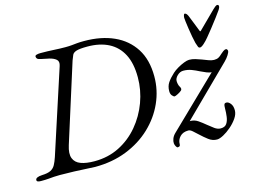

<svg xmlns="http://www.w3.org/2000/svg" viewBox="-98 -822 1366 1021"><g transform="rotate(-15 585.0 -311.5)"><path d="M317 7Q308 7 275.5 5Q243 3 202 1.5Q161 0 124 0Q106 0 91.5 1Q77 2 61 3.5Q45 5 20 5Q8 5 2 2.5Q-4 0 -4 -6Q-4 -22 32 -24Q64 -25 80.5 -33.5Q97 -42 106 -58.5Q115 -75 123 -99L273 -560Q281 -584 267.5 -595.5Q254 -607 231 -612.5Q208 -618 186 -622Q171 -625 166.5 -630Q162 -635 162 -642Q162 -648 171 -650.5Q180 -653 192 -653Q232 -653 265 -651Q298 -649 329 -649Q349 -649 363.5 -650.5Q378 -652 393.5 -653.5Q409 -655 432 -655Q526 -655 596 -623.5Q666 -592 705.5 -530.5Q745 -469 745 -377Q745 -301 714 -232Q683 -163 626 -109Q569 -55 490.5 -24Q412 7 317 7ZM322 -23Q397 -23 458.5 -54Q520 -85 565 -138.5Q610 -192 634.5 -258.5Q659 -325 659 -395Q659 -472 633 -522Q607 -572 558.5 -597Q510 -622 442 -622Q400 -622 382 -616.5Q364 -611 358.5 -599.5Q353 -588 347 -571L211 -141Q197 -97 207 -71Q217 -45 246.5 -34Q276 -23 322 -23ZM981 34Q956 34 935 18Q914 2 895 -16Q880 -30 867.5 -41Q855 -52 845 -52Q815 -52 798.5 -34.5Q782 -17 782 6Q782 16 776.5 18Q771 20 767 20Q764 20 759 12Q754 4 753 -6Q752 -17 757.5 -31.5Q763 -46 777 -59L1065 -338L1088 -346Q1078 -332 1070 -325.5Q1062 -319 1049 -319Q1034 -319 1018.5 -325.5Q1003 -332 986 -340Q967 -350 946 -358Q925 -366 901 -366Q883 -366 868 -351.5Q853 -337 853 -322Q853 -315 855 -305Q857 -295 863 -286Q869 -276 863 -268Q856 -261 841.5 -253.5Q827 -246 822 -246Q817 -246 809 -255Q801 -264 801 -280Q801 -307 814 -326.5Q827 -346 851 -368Q863 -379 881 -389.5Q899 -400 917 -407Q935 -414 946 -414Q963 -414 979.5 -409Q996 -404 1012 -398Q1030 -391 1046 -385Q1062 -379 1075 -379Q1090 -379 1099.5 -384Q1109 -389 1120 -400Q1125 -405 1134 -411.5Q1143 -418 1150 -418Q1153 -418 1156 -414.5Q1159 -411 1159 -406Q1159 -399 1150 -384.5Q1141 -370 1127 -356L842 -75L827 -82Q839 -93 847.5 -95.5Q856 -98 868 -98Q891 -98 910 -85Q929 -72 948 -56Q965 -42 981.5 -30Q998 -18 1015 -18Q1038 -18 1048 -32.5Q1058 -47 1061 -69.5Q1064 -92 1064 -114Q1064 -132 1067 -137.5Q1070 -143 1079 -143Q1090 -143 1101 -129.5Q1112 -116 1112 -92Q1112 -71 1097 -49Q1082 -27 1060 -8Q1038 11 1016.5 22.5Q995 34 981 34ZM1020 -462Q1013 -462 1010 -469Q1007 -476 1002 -492Q998 -507 994 -529.5Q990 -552 986.5 -575Q983 -598 981 -615Q979 -632 979 -636Q979 -642 981 -649.5Q983 -657 987 -657Q996 -657 1004 -640Q1010 -625 1020.5 -598.5Q1031 -572 1040 -549Q1043 -541 1049 -549Q1072 -572 1098.5 -598Q1125 -624 1142 -641Q1147 -646 1154 -651.5Q1161 -657 1165 -657Q1174 -657 1174 -648Q1174 -644 1172 -639.5Q1170 -635 1167 -630Q1159 -618 1140.5 -593.5Q1122 -569 1102 -543.5Q1082 -518 1070 -504Q1057 -488 1042.5 -475Q1028 -462 1020 -462Z"/></g></svg>

Font: EB Garamond
Style: Italic
Weight: 400
Italic angle: -17.2°
Designer: Georg Duffner and Octavio Pardo
Foundry: Georg Duffner
Version: Version 1.001